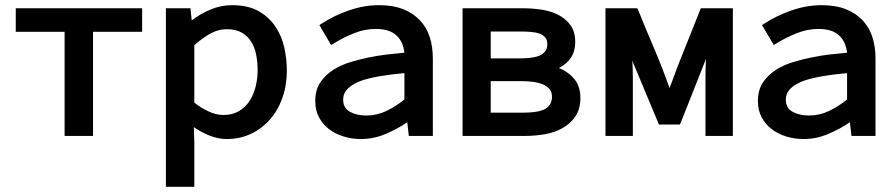

<svg xmlns="http://www.w3.org/2000/svg" viewBox="-20 -526 3466 743"><path d="M230 0V-403H41V-494H530V-403H340V0Z M732 -129Q755 -110 785.5 -95.5Q816 -81 845 -81Q880 -81 905.5 -96.5Q931 -112 946.5 -136.5Q962 -161 969.5 -192Q977 -223 977 -254Q977 -285 971.5 -313.5Q966 -342 952.5 -364Q939 -386 916 -399.5Q893 -413 858 -413Q823 -413 790.5 -394Q758 -375 732 -351ZM730 -34Q730 -19 731 -4Q732 11 732 26V197H622V-494H717L722 -447Q754 -472 794.5 -489Q835 -506 878 -506Q940 -506 980.5 -483Q1021 -460 1045.5 -423.5Q1070 -387 1080 -342.5Q1090 -298 1090 -254Q1090 -224 1085 -194Q1080 -164 1068 -135Q1056 -104 1036 -77.5Q1016 -51 989.5 -31Q963 -11 930 0.5Q897 12 858 12Q824 12 790.5 -1.5Q757 -15 730 -34Z M1545 -243Q1521 -241 1497 -238Q1473 -235 1449 -231Q1426 -227 1400.5 -220.5Q1375 -214 1354 -203Q1333 -192 1320.5 -177Q1308 -162 1308 -140Q1308 -108 1334 -93.5Q1360 -79 1398 -79Q1439 -79 1476 -97Q1513 -115 1545 -141ZM1556 -53Q1518 -27 1472 -7.5Q1426 12 1377 12Q1341 12 1309 2Q1277 -8 1253 -26.5Q1229 -45 1214.5 -72Q1200 -99 1200 -135Q1200 -178 1219.5 -207Q1239 -236 1269.5 -255.5Q1300 -275 1337 -286Q1374 -297 1409 -304Q1443 -311 1476.5 -315Q1510 -319 1545 -322Q1540 -366 1513 -390Q1486 -414 1434 -414Q1392 -414 1351.5 -398Q1311 -382 1275 -360L1261 -352L1216 -429L1227 -436Q1273 -466 1331 -486Q1389 -506 1447 -506Q1501 -506 1540 -490.5Q1579 -475 1605 -447.5Q1631 -420 1643 -382.5Q1655 -345 1655 -300V0H1562Z M1879 -300H1992Q2011 -300 2030.5 -302Q2050 -304 2066 -310Q2080 -316 2089 -326.5Q2098 -337 2098 -355Q2098 -372 2089.5 -381.5Q2081 -391 2068 -396Q2053 -401 2034.5 -402.5Q2016 -404 1998 -404H1879ZM1879 -90H2005Q2028 -90 2048 -92.5Q2068 -95 2083.5 -101.5Q2099 -108 2107.5 -120.5Q2116 -133 2116 -152Q2116 -171 2106 -182Q2096 -193 2080 -200Q2062 -207 2040.5 -209.5Q2019 -212 2000 -212H1879ZM2143 -263Q2181 -247 2203.5 -219Q2226 -191 2226 -147Q2226 -104 2206.5 -75.5Q2187 -47 2156.5 -30Q2126 -13 2088 -6.5Q2050 0 2013 0H1770V-494H2006Q2038 -494 2073.5 -489Q2109 -484 2138.5 -469.5Q2168 -455 2187 -429.5Q2206 -404 2206 -363Q2206 -328 2189.5 -303Q2173 -278 2143 -263Z M2427 -292Q2428 -274 2428.5 -257Q2429 -240 2429 -223V0H2323V-494H2446L2450 -486Q2480 -412 2512 -337Q2544 -262 2571 -185Q2575 -195 2578.5 -205Q2582 -215 2586 -225Q2590 -235 2593.5 -245.5Q2597 -256 2601 -266L2692 -494H2816V0H2710V-223Q2710 -242 2710.5 -260.5Q2711 -279 2712 -298Q2688 -236 2663.5 -175.5Q2639 -115 2615 -53L2611 -44H2530L2436 -269Q2431 -279 2427 -292Z M3258 -243Q3234 -241 3210 -238Q3186 -235 3162 -231Q3139 -227 3113.5 -220.5Q3088 -214 3067 -203Q3046 -192 3033.5 -177Q3021 -162 3021 -140Q3021 -108 3047 -93.5Q3073 -79 3111 -79Q3152 -79 3189 -97Q3226 -115 3258 -141ZM3269 -53Q3231 -27 3185 -7.5Q3139 12 3090 12Q3054 12 3022 2Q2990 -8 2966 -26.5Q2942 -45 2927.5 -72Q2913 -99 2913 -135Q2913 -178 2932.5 -207Q2952 -236 2982.5 -255.5Q3013 -275 3050 -286Q3087 -297 3122 -304Q3156 -311 3189.5 -315Q3223 -319 3258 -322Q3253 -366 3226 -390Q3199 -414 3147 -414Q3105 -414 3064.5 -398Q3024 -382 2988 -360L2974 -352L2929 -429L2940 -436Q2986 -466 3044 -486Q3102 -506 3160 -506Q3214 -506 3253 -490.5Q3292 -475 3318 -447.5Q3344 -420 3356 -382.5Q3368 -345 3368 -300V0H3275Z"/></svg>

Font: Codetta
Style: Bold
Weight: 700
Designer: Ulrich Proeller
Foundry: PROSA GmbH
Version: Version 2.00;September 29, 2018;FontCreator 11.5.0.2427 64-b